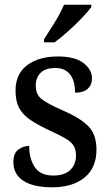

<svg xmlns="http://www.w3.org/2000/svg" viewBox="-20 -786 467 816"><path d="M202 10Q122 10 79.5 -17.5Q37 -45 37 -97Q37 -136 59 -151Q81 -166 104 -166Q104 -111 128 -75.5Q152 -40 206 -40Q254 -40 278.5 -63.5Q303 -87 303 -126Q303 -150 293 -166.5Q283 -183 258.5 -197.5Q234 -212 192 -231Q142 -254 109.5 -276Q77 -298 61.5 -327Q46 -356 46 -401Q46 -472 95.5 -509Q145 -546 226 -546Q299 -546 335 -518Q371 -490 371 -453Q371 -425 352.5 -408.5Q334 -392 299 -392Q299 -443 277.5 -470Q256 -497 215 -497Q173 -497 152.5 -476.5Q132 -456 132 -422Q132 -384 158 -364Q184 -344 246 -317Q319 -286 354.5 -250.5Q390 -215 390 -150Q390 -73 339.5 -31.5Q289 10 202 10ZM167 -619Q188 -651 213 -691.5Q238 -732 252 -766H368V-756Q356 -739 329 -710.5Q302 -682 270 -653.5Q238 -625 212 -606H167Z"/></svg>

Font: Noto Serif Sinhala SemiCondensed Medium
Style: Regular
Weight: 500
Width: 4
Designer: Jelle Bosma - Monotype Design Team
Foundry: Monotype Imaging Inc.
Version: Version 2.007; ttfautohint (v1.8.4.7-5d5b)